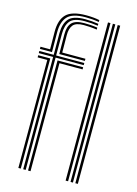

<svg xmlns="http://www.w3.org/2000/svg" viewBox="-122 -872 669 938"><g transform="rotate(15 213.0 -403.0)"><path d="M18.2 -589.2V-600H66.8L66 -687.8Q65.5 -748.5 94.1 -777.4Q122.8 -806.2 195 -806.2Q233.2 -806.2 262 -800V-790.5Q230.2 -796.2 195 -796.2Q127.5 -796.2 102.8 -768.9Q78 -741.5 78.5 -687.8L79.2 -589.2ZM91.5 0 90.8 -567.8H18.2V-578.5H90.8L90.5 -687.8Q90.5 -736.2 112.5 -761.4Q134.5 -786.5 195 -786.5Q228.5 -786.5 262 -781.2V-771.5Q245.8 -774 230.1 -775.2Q214.5 -776.5 195 -776.5Q140.5 -776.5 121.6 -753.4Q102.8 -730.2 103 -687.8V-578.5H245.5V-567.8H103.2L104 0ZM116 -589.2 115.2 -687.8Q114.8 -729 132.9 -747.9Q151 -766.8 195 -766.8Q210.8 -766.8 226.4 -765.9Q242 -765 262 -762V-752Q241.2 -755 225 -756Q208.8 -757 195 -757Q155.8 -757 141.5 -739.2Q127.2 -721.5 127.5 -687.8L128.2 -600H245.5V-589.2ZM67 0V-546.2H18.2V-557H79.2V0ZM116 0V-557H245.5V-546.2H128.5V0ZM355.2 0V-800H367.8V0ZM306 0V-800H318.5V0ZM330.8 0V-800H343V0Z"/></g></svg>

Font: Big Shoulders Inline Text Light
Style: Regular
Weight: 300
Designer: Patric King
Foundry: XO Type Co
Version: Version 1.000